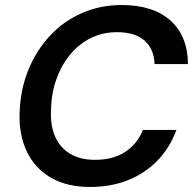

<svg xmlns="http://www.w3.org/2000/svg" viewBox="-20 -732 774 764"><path d="M339 12Q246 12 182.5 -25Q119 -62 87 -128.5Q55 -195 58 -283Q61 -375 92.5 -453Q124 -531 178.5 -589.5Q233 -648 306 -680Q379 -712 464 -712Q589 -712 658 -650.5Q727 -589 728 -477H595Q593 -537 555 -570.5Q517 -604 445 -604Q390 -604 342.5 -581Q295 -558 260 -516Q225 -474 204.5 -417Q184 -360 183 -293Q180 -231 200 -187Q220 -143 260 -119.5Q300 -96 358 -96Q430 -96 478 -127.5Q526 -159 549 -215H682Q656 -144 606.5 -93Q557 -42 489 -15Q421 12 339 12Z"/></svg>

Font: DM Sans 17pt SemiBold
Style: Italic
Weight: 600
Italic angle: -10°
Version: Version 4.004;gftools[0.9.30]